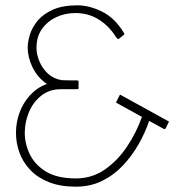

<svg xmlns="http://www.w3.org/2000/svg" viewBox="-20 -696 714 721"><path d="M265 5Q206 5 163.5 -12Q121 -29 93.5 -58Q66 -87 53 -123Q40 -159 40 -197Q40 -237 53.5 -273.5Q67 -310 93 -338.5Q119 -367 156 -381Q138 -393 124.5 -409Q111 -425 102 -443.5Q93 -462 88.5 -481Q84 -500 84 -516Q84 -539 92.5 -566.5Q101 -594 122 -619Q143 -644 179.5 -660Q216 -676 271 -676Q315 -676 363 -652.5Q411 -629 445 -573Q447 -570 447 -568.5Q447 -567 445 -565L426 -550Q422 -548 416 -556Q391 -597 352 -622Q313 -647 263 -647Q224 -647 191 -631.5Q158 -616 137.5 -587Q117 -558 117 -516Q117 -492 128 -465.5Q139 -439 160 -419.5Q181 -400 212 -395Q214 -395 227.5 -394.5Q241 -394 255 -394Q269 -394 270 -394Q272 -394 273.5 -393Q275 -392 275 -389V-366Q275 -363 274 -362Q273 -361 270 -361H208Q165 -361 134.5 -336.5Q104 -312 88.5 -274.5Q73 -237 73 -197Q73 -156 92 -116.5Q111 -77 153 -51.5Q195 -26 265 -26Q326 -26 374.5 -60Q423 -94 458 -147Q493 -200 513 -257L419 -309Q416 -310 416 -311.5Q416 -313 418 -316L428 -336Q429 -339 431 -340Q433 -341 434 -339L610 -242Q614 -241 614 -239Q614 -237 612 -234L602 -214Q601 -212 599.5 -211.5Q598 -211 595 -212L540 -242Q525 -197 500 -153.5Q475 -110 441 -74Q407 -38 363 -16.5Q319 5 265 5Z"/></svg>

Font: Glory Thin
Style: Regular
Weight: 100
Designer: Robert Leuschke
Foundry: Robert Leuschke
Version: Version 1.011